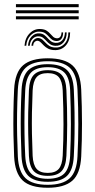

<svg xmlns="http://www.w3.org/2000/svg" viewBox="-20 -885 453 913"><path d="M207 7.8Q124.2 7.8 87.6 -27.1Q51 -62 47.2 -140.5Q45 -192 44 -243.5Q43 -295 43.8 -348.6Q44.5 -402.2 47.2 -459.5Q51.2 -541.2 89.8 -574.5Q128.2 -607.8 207 -607.8Q287.5 -607.8 325 -573.6Q362.5 -539.5 366.2 -459.2Q369.8 -378.2 369.9 -297.9Q370 -217.5 366.2 -140.5Q362 -58.8 323.6 -25.5Q285.2 7.8 207 7.8ZM207 -6.2Q278.2 -6.2 311.6 -37.4Q345 -68.5 348.5 -141.5Q352.2 -214.2 352.4 -292.8Q352.5 -371.2 348.5 -458.5Q345.2 -531.5 311.9 -562.6Q278.5 -593.8 207 -593.8Q135.2 -593.8 101.9 -562.6Q68.5 -531.5 64.8 -458.5Q62 -399 61.2 -345.8Q60.5 -292.5 61.5 -242.5Q62.5 -192.5 64.8 -141.2Q68.2 -69 101.4 -37.6Q134.5 -6.2 207 -6.2ZM207 -20.5Q142.5 -20.5 114 -49.2Q85.5 -78 82.2 -142.5Q80 -195 79 -245.5Q78 -296 78.9 -348.1Q79.8 -400.2 82.5 -457.5Q85.8 -524 115.2 -551.9Q144.8 -579.8 207 -579.8Q269 -579.8 298.5 -552Q328 -524.2 331 -457.8Q333.5 -403 334.4 -351.2Q335.2 -299.5 334.5 -248Q333.8 -196.5 331 -142.5Q327.8 -76.5 298.5 -48.5Q269.2 -20.5 207 -20.5ZM207 -34.8Q261 -34.8 285.8 -60Q310.5 -85.2 313.5 -143.8Q317 -219.5 317.1 -294Q317.2 -368.5 313.5 -456.5Q310.8 -516.8 285 -541.1Q259.2 -565.5 207 -565.5Q151.8 -565.5 127.4 -539.8Q103 -514 100 -456.2Q97.5 -402.5 96.6 -352Q95.8 -301.5 96.5 -250.2Q97.2 -199 100 -143Q103 -84.2 128.1 -59.5Q153.2 -34.8 207 -34.8ZM207 -48.8Q161.8 -48.8 140.9 -70.8Q120 -92.8 117.5 -143.2Q115.2 -198.2 114.2 -248.6Q113.2 -299 114.1 -349.8Q115 -400.5 117.5 -455.8Q120 -508 141.4 -529.6Q162.8 -551.2 207 -551.2Q252 -551.2 272.8 -529.2Q293.5 -507.2 295.8 -455.8Q299.8 -366 299.5 -291.6Q299.2 -217.2 295.8 -144.2Q293.2 -92.8 272.4 -70.8Q251.5 -48.8 207 -48.8ZM207 -62.8Q243 -62.8 259.5 -82Q276 -101.2 278.2 -145Q281.8 -221.2 281.9 -293.1Q282 -365 278.2 -455Q276.2 -498.2 259.9 -517.8Q243.5 -537.2 207 -537.2Q170.2 -537.2 153.9 -517.9Q137.5 -498.5 135.2 -455.2Q132.8 -399.5 131.9 -349.5Q131 -299.5 131.9 -249.6Q132.8 -199.8 135.2 -143.8Q137.5 -101.2 154.1 -82Q170.8 -62.8 207 -62.8ZM96.5 -667.5Q99.2 -704.8 121.9 -727.2Q144.5 -749.8 176 -746.8Q192.2 -745.5 202 -739Q211.8 -732.5 218.9 -724.4Q226 -716.2 232.9 -710Q239.8 -703.8 249.5 -703Q260.5 -702.2 266.4 -709.8Q272.2 -717.2 272.5 -731H280.2Q280.2 -711.5 271.9 -700.4Q263.5 -689.2 247.2 -690Q235 -690.8 227 -696.9Q219 -703 212.1 -711.1Q205.2 -719.2 196.4 -726Q187.5 -732.8 173.2 -734.2Q147 -737.5 127 -718.4Q107 -699.2 104.8 -667.5ZM113.2 -667.5Q115.2 -696 131.5 -712.4Q147.8 -728.8 169.5 -726.2Q182.5 -724.8 191.1 -718.1Q199.8 -711.5 206.9 -703.2Q214 -695 222.5 -688.6Q231 -682.2 244.2 -681.2Q263.8 -680 276 -693.5Q288.2 -707 288.8 -731H297Q297 -701 282 -683.4Q267 -665.8 242.5 -667.2Q227.8 -668.2 218.2 -674.8Q208.8 -681.2 201.4 -689.5Q194 -697.8 186.1 -704.4Q178.2 -711 166.8 -712.2Q149.2 -714.2 136 -701.5Q122.8 -688.8 121.5 -667.5ZM129.5 -667.5Q131 -685.2 141.1 -695.5Q151.2 -705.8 164.8 -704Q174.8 -702.5 182.1 -696.1Q189.5 -689.8 197 -681.5Q204.5 -673.2 214.5 -666.8Q224.5 -660.2 240 -659.2Q268 -656.8 286.8 -676.9Q305.5 -697 305 -731H313.5Q313.2 -691.2 292.2 -668Q271.2 -644.8 237 -646.8Q220 -647.8 208.5 -653.9Q197 -660 189 -668Q181 -676 174.8 -682.5Q168.5 -689 161.8 -690.8Q153.8 -692.8 146 -686.6Q138.2 -680.5 137.8 -667.5ZM55.8 -850.8V-865.2H354.2V-850.8ZM55.8 -793V-807.5H354.2V-793ZM55.8 -822V-836.2H354.2V-822Z"/></svg>

Font: Big Shoulders Inline Text Thin Medium
Style: Regular
Weight: 500
Version: Version 2.002